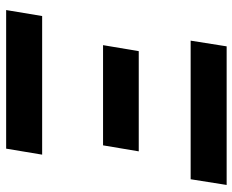

<svg xmlns="http://www.w3.org/2000/svg" viewBox="-88 -688 775 640"><g transform="rotate(90 300.0 -367.5)"><path d="M577 -615H115L134 -735H596ZM130 -323 150 -442H484L464 -323ZM475 0H13L33 -120H495Z"/></g></svg>

Font: Iosevka Heavy Extended
Style: Italic
Weight: 900
Width: 7
Italic angle: -9°
Monospace: yes
Designer: Belleve Invis
Foundry: Belleve Invis
Version: Version 32.5.0; ttfautohint (v1.8.4)